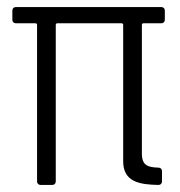

<svg xmlns="http://www.w3.org/2000/svg" viewBox="-20 -524 511 544"><path d="M447 -468V-494C447 -500 443 -504 437 -504H25C19 -504 15 -500 15 -494V-468C15 -462 19 -458 25 -458H81C83 -458 85 -456 85 -454V-10C85 -4 89 0 95 0H128C134 0 138 -4 138 -10V-454C138 -456 140 -458 142 -458H325C327 -458 329 -456 329 -454V-69C328 -8 376 -1 429 0C435 0 439 -4 439 -10V-39C439 -45 435 -49 429 -49C399 -50 382 -55 382 -89V-454C382 -456 384 -458 386 -458H437C443 -458 447 -462 447 -468Z"/></svg>

Font: Barlow Condensed Light
Style: Regular
Weight: 300
Width: 3
Designer: Jeremy Tribby
Foundry: Tribby Type
Version: Version 1.422;hotconv 1.0.109;makeotfexe 2.5.65596